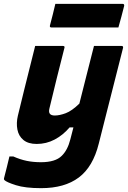

<svg xmlns="http://www.w3.org/2000/svg" viewBox="-46 -779 666 999"><path d="M137 -540H281Q293 -540 289 -529Q268 -446 249.5 -372.5Q231 -299 211 -214Q202 -178 239 -178Q264 -178 296 -190Q328 -202 367 -240Q385 -313 403.5 -384.5Q422 -456 443 -540H586Q597 -540 594 -529Q571 -438 551 -359.5Q531 -281 511 -202Q491 -123 468 -32Q438 89 364 144.5Q290 200 168 200Q85 200 36.5 184.5Q-12 169 -23 158Q-27 154 -25 148Q-17 116 -10.5 91Q-4 66 3 35H23Q59 51 93 58Q127 65 167 65Q242 65 275 32Q306 2 320 -54Q328 -85 336 -116H316Q282 -76 238.5 -53Q195 -30 145 -30Q101 -30 76 -50.5Q51 -71 44.5 -105Q38 -139 47 -177Q64 -246 79.5 -310Q95 -374 113 -444ZM242 -759H591Q602 -759 600 -748Q593 -719 585.5 -692Q578 -665 570 -636H222Q211 -636 214 -647Q222 -676 228.5 -703Q235 -730 242 -759Z"/></svg>

Font: Recursive Sn Lnr St XBd
Style: Italic
Weight: 800
Italic angle: -15°
Version: Version 1.079;hotconv 1.0.112;makeotfexe 2.5.65598; ttfautoh